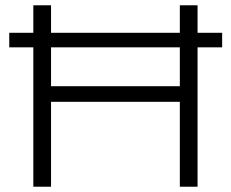

<svg xmlns="http://www.w3.org/2000/svg" viewBox="-20 -706 873 726"><path d="M106 0V-686H173V-380H660V-686H727V0H660V-321H173V0ZM15 -527V-582H820V-527Z"/></svg>

Font: Archivo SemiExpanded ExtraLight
Style: Regular
Weight: 250
Width: 6
Designer: Hector Gatti
Foundry: Omnibus-Type
Version: Version 2.001